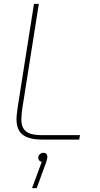

<svg xmlns="http://www.w3.org/2000/svg" viewBox="-20 -719 513 989"><path d="M196 0Q152 0 122.5 -11Q93 -22 79 -45Q65 -68 65 -105Q65 -118 67 -134.5Q69 -151 71 -166L155 -699H180L95 -161Q93 -148 91.5 -132.5Q90 -117 90 -103Q90 -61 114.5 -42Q139 -23 190 -23H392L388 0ZM145 250 195 115Q187 113 182 107.5Q177 102 177 94Q177 86 181 80Q185 74 191 71Q197 68 204 68Q215 68 219.5 74.5Q224 81 224 89Q224 96 221.5 104.5Q219 113 216 122L169 250Z"/></svg>

Font: MuseoModerno Thin Thin
Style: Italic
Weight: 250
Italic angle: -9°
Version: Version 1.003